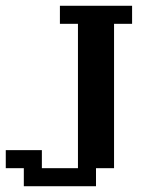

<svg xmlns="http://www.w3.org/2000/svg" viewBox="-20 -645 540 665"><path d="M0 -125H125V-62.5H250V-562.5H187.5V-625H437.5V-562.5H375V-62.5H312.5V0H62.5V-62.5H0Z"/></svg>

Font: NeoDunggeunmo Pro
Style: Regular
Weight: 400
Version: Version 1.020